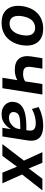

<svg xmlns="http://www.w3.org/2000/svg" viewBox="902 -1453 561 2405"><g transform="rotate(90 1182.5 -250.5)"><path d="M264 10Q183 10 132 -25Q81 -60 62.5 -124.5Q44 -189 61 -275Q74 -334 99 -378Q124 -422 160 -451.5Q196 -481 241 -496Q286 -511 340 -511Q421 -511 472 -476Q523 -441 541.5 -377.5Q560 -314 543 -227Q530 -168 504.5 -124Q479 -80 443.5 -50Q408 -20 363 -5Q318 10 264 10ZM274 -90Q310 -90 337.5 -106Q365 -122 386 -154.5Q407 -187 418 -239Q435 -323 411.5 -366.5Q388 -410 329 -410Q296 -410 267 -395Q238 -380 217.5 -347.5Q197 -315 186 -264Q169 -179 192.5 -134.5Q216 -90 274 -90Z M954 0 984 -187Q956 -171 922.5 -163Q889 -155 858 -155Q757 -155 714.5 -208.5Q672 -262 687 -362L709 -501H840L821 -375Q814 -337 818.5 -311Q823 -285 844 -272Q865 -259 906 -259Q933 -259 956 -265.5Q979 -272 999 -285L1033 -501H1164L1085 0Z M1411 10Q1357 10 1319.5 -13Q1282 -36 1265.5 -74.5Q1249 -113 1259 -159Q1269 -208 1305.5 -239Q1342 -270 1407 -285Q1472 -300 1568 -300H1628L1618 -224H1566Q1510 -224 1471.5 -219Q1433 -214 1412 -199Q1391 -184 1385 -154Q1378 -121 1397.5 -101.5Q1417 -82 1456 -82Q1488 -82 1517 -97.5Q1546 -113 1568 -141Q1590 -169 1595 -207L1614 -324Q1622 -376 1598.5 -397Q1575 -418 1521 -418Q1485 -418 1440.5 -407.5Q1396 -397 1345 -370L1321 -454Q1360 -474 1398.5 -486.5Q1437 -499 1476.5 -505Q1516 -511 1555 -511Q1621 -511 1666 -491Q1711 -471 1730.5 -427Q1750 -383 1738 -309L1689 0H1581L1597 -102H1594Q1576 -69 1549 -43.5Q1522 -18 1488 -4Q1454 10 1411 10Z M1785 0 2010 -293 2016 -217 1886 -501H2019L2091 -327H2088L2219 -501H2365L2143 -218L2146 -290L2276 0H2143L2067 -184L2069 -185L1933 0Z"/></g></svg>

Font: Nunito Sans 7pt SemiCondensed
Style: Bold Italic
Weight: 700
Width: 4
Italic angle: -9°
Designer: Vernon Adams
Foundry: Vernon Adams
Version: Version 3.101;gftools[0.9.27]